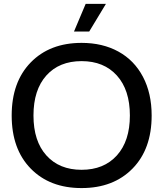

<svg xmlns="http://www.w3.org/2000/svg" viewBox="-20 -957 838 986"><path d="M398.9 -736.8Q506.8 -736.8 588.1 -692.1Q669.4 -647.5 714.1 -562.7Q758.8 -478 758.8 -363.8Q758.8 -191.4 660.6 -91.3Q562.5 8.8 398.9 8.8Q235.4 8.8 137.7 -91.3Q40 -191.4 40 -363.8Q40 -536.1 137.9 -636.5Q235.8 -736.8 398.9 -736.8ZM151.9 -363.8Q151.9 -232.4 218.3 -158.7Q284.7 -85 398.9 -85Q513.7 -85 580.3 -158.9Q647 -232.9 647 -363.8Q647 -495.1 580.3 -569.1Q513.7 -643.1 398.9 -643.1Q284.2 -643.1 218 -569.3Q151.9 -495.6 151.9 -363.8ZM359.9 -794.9 419.9 -937H523.9L438 -794.9Z"/></svg>

Font: Lumene Sans Medium
Style: Regular
Weight: 500
Designer: Deni Anggara
Version: Version 1.003;Glyphs 3.1.2 (3151)